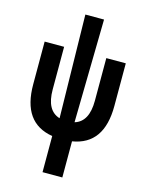

<svg xmlns="http://www.w3.org/2000/svg" viewBox="-138 -816 863 1125"><g transform="rotate(15 293.0 -253.5)"><path d="M232.9 224.6H353V5.4C477.5 -15.1 539.1 -102.5 539.1 -258.8V-517.6H420.9V-258.8C420.9 -173.8 393.6 -123 338.4 -106.4L349.6 -732.4H236.3L247.6 -106.4C192.4 -123 165 -173.8 165 -258.8V-517.6H46.9V-258.8C46.9 -102.5 108.4 -15.1 232.9 5.4Z"/></g></svg>

Font: Cascadia Code PL SemiBold
Style: Regular
Weight: 600
Monospace: yes
Designer: Aaron Bell
Foundry: Saja Typeworks
Version: Version 2404.023